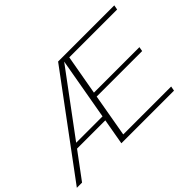

<svg xmlns="http://www.w3.org/2000/svg" viewBox="-131 -970 1264 1264"><g transform="rotate(-45 501.5 -337.5)"><path d="M-15 0H33.5L522 -658L525.5 -675H485.5ZM152.5 -181.5H441.5L447.5 -213H174ZM399.5 0H889.5L895.5 -32.5H449.5L502 -332.5H925.5L931 -363.5H507.5L557 -642.5H1002.5L1008.5 -675H518.5Z"/></g></svg>

Font: Anybody SemiExpanded ExtraLight
Style: Italic
Weight: 250
Width: 6
Italic angle: -10°
Version: Version 1.113;gftools[0.9.25]